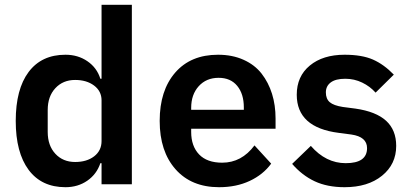

<svg xmlns="http://www.w3.org/2000/svg" viewBox="-20 -760 1694 792"><path d="M250 12.2Q151.4 12.2 98.1 -59.3Q44.9 -130.9 44.9 -261.2Q44.9 -392.1 98.1 -463.1Q151.4 -534.2 250 -534.2Q301.8 -534.2 340.8 -507.3Q379.9 -480.5 394 -435.1H398.9V-740.2H523.9V0H398.9V-86.9H394Q378.9 -41.5 340.1 -14.6Q301.3 12.2 250 12.2ZM290 -91.8Q337.9 -91.8 368.4 -115.2Q398.9 -138.7 398.9 -178.2V-346.2Q398.9 -383.8 368.2 -407Q337.4 -430.2 290 -430.2Q239.7 -430.2 208.3 -396.2Q176.8 -362.3 176.8 -306.2V-215.8Q176.8 -159.7 208.3 -125.7Q239.7 -91.8 290 -91.8Z M883.8 12.2Q769.5 12.2 704.1 -61.8Q638.7 -135.7 638.7 -261.2Q638.7 -386.7 702.6 -460.4Q766.6 -534.2 879.4 -534.2Q938.5 -534.2 984.6 -513.4Q1030.8 -492.7 1059.1 -456.3Q1087.4 -419.9 1102.1 -373Q1116.7 -326.2 1116.7 -271V-229H768.6V-215.8Q768.6 -157.2 801.3 -123Q834 -88.9 896.5 -88.9Q976.6 -88.9 1029.8 -160.2L1098.6 -85Q1065.4 -39.6 1010 -13.7Q954.6 12.2 883.8 12.2ZM768.6 -307.1H985.8V-316.9Q985.8 -372.6 958.5 -405.8Q931.2 -439 881.8 -439Q831.1 -439 799.8 -404.5Q768.6 -370.1 768.6 -314.9Z M1401.4 12.2Q1330.1 12.2 1278.1 -12.2Q1226.1 -36.6 1185.1 -84L1262.2 -158.2Q1324.2 -86.9 1406.2 -86.9Q1494.1 -86.9 1494.1 -148.9Q1494.1 -195.8 1429.2 -205.1L1377.4 -211.9Q1204.1 -233.9 1204.1 -369.1Q1204.1 -445.3 1258.1 -489.7Q1312 -534.2 1401.4 -534.2Q1473.1 -534.2 1518.6 -514.2Q1564 -494.1 1604.5 -452.1L1529.3 -377.9Q1506.3 -403.8 1473.9 -419.4Q1441.4 -435.1 1404.3 -435.1Q1364.3 -435.1 1344.2 -419.9Q1324.2 -404.8 1324.2 -378.9Q1324.2 -352.1 1340.3 -338.4Q1356.4 -324.7 1394 -318.8L1446.3 -312Q1531.2 -299.8 1572.8 -261.7Q1614.3 -223.6 1614.3 -158.2Q1614.3 -82.5 1555.9 -35.2Q1497.6 12.2 1401.4 12.2Z"/></svg>

Font: Anuphan SemiBold
Style: Bold
Weight: 600
Designer: Mike Abbink, Paul van der Laan, Pieter van Rosmalen, Mint Tantisuwanna
Foundry: Bold Monday; Cadson Demak
Version: Version 3.002;hotconv 1.0.109;makeotfexe 2.5.65596